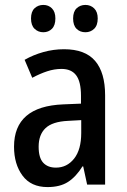

<svg xmlns="http://www.w3.org/2000/svg" viewBox="-20 -801 514 780"><path d="M240 -601Q326 -601 366.5 -553.5Q407 -506 407 -414V-51H334L318 -125H315Q289 -83 256.5 -62Q224 -41 173 -41Q106 -41 71.5 -87.5Q37 -134 37 -205Q37 -369 237 -377L309 -380V-412Q309 -469 289.5 -495Q270 -521 230 -521Q201 -521 172 -511.5Q143 -502 111 -485L80 -558Q115 -578 156 -589.5Q197 -601 240 -601ZM256 -310Q193 -307 165 -280.5Q137 -254 137 -205Q137 -160 155.5 -140Q174 -120 207 -120Q252 -120 281 -156.5Q310 -193 310 -261V-313ZM106 -726Q106 -754 120.5 -767.5Q135 -781 156 -781Q177 -781 191 -767Q205 -753 205 -726Q205 -698 191 -684Q177 -670 156 -670Q135 -670 120.5 -684Q106 -698 106 -726ZM277 -726Q277 -754 291.5 -767.5Q306 -781 327 -781Q348 -781 362.5 -767Q377 -753 377 -726Q377 -698 362.5 -684Q348 -670 327 -670Q305 -670 291 -684Q277 -698 277 -726Z"/></svg>

Font: Noto Sans Tamil UI Condensed Medium
Style: Regular
Weight: 500
Width: 3
Designer: Jelle Bosma - Monotype Design Team
Foundry: Monotype Imaging Inc.
Version: Version 2.004; ttfautohint (v1.8.4.7-5d5b)